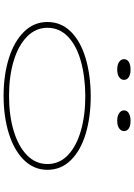

<svg xmlns="http://www.w3.org/2000/svg" viewBox="145 -896 764 1095"><g transform="rotate(90 527.5 -349.0)"><path d="M106 -237Q106 -315 161 -370.5Q216 -426 311.5 -454.5Q407 -483 527 -484Q647 -484 742.5 -455.5Q838 -427 893.5 -371Q949 -315 949 -237Q949 -160 893.5 -103.5Q838 -47 742 -17Q646 13 527 13Q409 13 313 -17Q217 -47 161.5 -103.5Q106 -160 106 -237ZM916 -237Q916 -305 865.5 -353.5Q815 -402 727 -427.5Q639 -453 527 -453Q415 -452 327 -427Q239 -402 189 -353.5Q139 -305 139 -237Q139 -170 189.5 -120.5Q240 -71 328 -44.5Q416 -18 527 -18Q638 -18 726.5 -44.5Q815 -71 865.5 -120.5Q916 -170 916 -237ZM318 -674Q318 -691 333.5 -701Q349 -711 377 -711Q405 -711 420.5 -701Q436 -691 436 -674Q436 -657 420.5 -646Q405 -635 377 -635Q349 -635 333.5 -646Q318 -657 318 -674ZM610 -674Q610 -691 626 -701Q642 -711 669 -711Q698 -711 713 -701Q728 -691 728 -674Q728 -657 712.5 -646Q697 -635 669 -635Q642 -635 626 -646Q610 -657 610 -674Z"/></g></svg>

Font: BioRhyme Expanded ExtraLight
Style: Regular
Weight: 275
Width: 7
Designer: Aoife Mooney
Foundry: Aoife Mooney Type
Version: Version 1.000